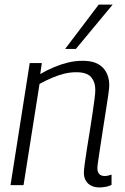

<svg xmlns="http://www.w3.org/2000/svg" viewBox="-20 -810 545 840"><path d="M110 -534H163L156 -486Q187 -504 217 -516.5Q247 -529 278 -536.5Q309 -544 342 -544Q401 -544 429.5 -514.5Q458 -485 458 -436Q458 -425 454 -397Q450 -369 444 -331Q438 -293 431.5 -251.5Q425 -210 419.5 -173Q414 -136 410 -109.5Q406 -83 406 -74Q406 -58 414 -49Q422 -40 438 -40Q445 -40 452 -41.5Q459 -43 468 -46V-1Q456 5 442 7.5Q428 10 415 10Q395 10 379.5 2.5Q364 -5 355.5 -19.5Q347 -34 347 -54Q347 -65 350.5 -92.5Q354 -120 360 -157Q366 -194 372.5 -234.5Q379 -275 384.5 -312Q390 -349 393.5 -376.5Q397 -404 397 -416Q397 -451 378.5 -472.5Q360 -494 314 -494Q287 -494 260.5 -487.5Q234 -481 207.5 -469.5Q181 -458 153 -443L83 0H26ZM265 -596 412 -790H473L312 -596Z"/></svg>

Font: Georama ExtraCondensed Thin Light
Style: Italic
Weight: 300
Italic angle: -9°
Version: Version 1.001